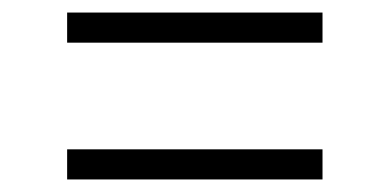

<svg xmlns="http://www.w3.org/2000/svg" viewBox="-20 -487 622 306"><path d="M494 -201V-249H87V-201ZM494 -419V-467H87V-419Z"/></svg>

Font: Gantari Light
Style: Regular
Weight: 300
Designer: Anugrah Pasau
Foundry: Lafontype
Version: Version 1.000